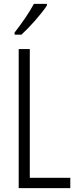

<svg xmlns="http://www.w3.org/2000/svg" viewBox="-20 -966 399 986"><path d="M221 -938V-946H154C128 -898 96 -852 55 -799V-788H90C130 -824 192 -893 221 -938ZM76 0H341V-53H133V-714H76Z"/></svg>

Font: Noto Sans Bengali ExtraCondensed Light
Style: Regular
Weight: 300
Width: 2
Designer: Joana Ranito - Universal Thirst; Jelle Bosma - Monotype Design Team
Foundry: Universal Thirst ehf.
Version: Version 3.000